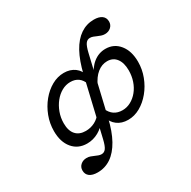

<svg xmlns="http://www.w3.org/2000/svg" viewBox="-175 -785 1147 1150"><g transform="rotate(-30 398.5 -209.5)"><path d="M180.6 192.7Q145.2 192.7 125.8 178.2Q106.5 163.7 106.5 137.1Q106.5 113.7 123.4 98.8Q140.3 83.9 165.3 83.9Q179 83.9 190.3 87.9Q201.6 91.9 212.5 96.8Q223.4 101.6 233.9 105.6Q244.4 109.7 255.6 109.7Q274.2 109.7 285.9 93.5Q297.6 77.4 307.3 36.3L400 -358.1Q420.2 -442.7 451.2 -499.2Q482.3 -555.6 524.2 -583.9Q566.1 -612.1 616.9 -612.1Q652.4 -612.1 671.8 -597.6Q691.1 -583.1 691.1 -556.5Q691.1 -533.9 674.6 -518.5Q658.1 -503.2 632.3 -503.2Q619.4 -503.2 607.7 -507.3Q596 -511.3 585.1 -516.1Q574.2 -521 563.7 -525Q553.2 -529 541.9 -529Q523.4 -529 511.7 -512.9Q500 -496.8 490.3 -455.6L397.6 -61.3Q378.2 23.4 346.8 79.8Q315.3 136.3 273.8 164.5Q232.3 192.7 180.6 192.7ZM212.9 11.3Q150.8 11.3 113.7 -33.1Q76.6 -77.4 76.6 -152.4Q76.6 -205.6 95.2 -254.4Q113.7 -303.2 145.6 -341.9Q177.4 -380.6 217.7 -403.2Q258.1 -425.8 301.6 -425.8Q345.2 -425.8 375.8 -403.2Q406.5 -380.6 416.1 -340.3L395.2 -295.2Q372.6 -358.9 308.1 -358.9Q276.6 -358.9 248.4 -343.1Q220.2 -327.4 198.4 -300Q176.6 -272.6 163.7 -237.5Q150.8 -202.4 150.8 -163.7Q150.8 -112.1 175 -85.1Q199.2 -58.1 243.5 -58.1Q277.4 -58.1 306.9 -73.4Q336.3 -88.7 354 -116.1L350.8 -65.3Q329 -29.8 291.9 -9.3Q254.8 11.3 212.9 11.3ZM496.8 11.3Q452.4 11.3 421.8 -11.7Q391.1 -34.7 381.5 -74.2L402.4 -119.4Q429 -55.6 496 -55.6Q526.6 -55.6 554 -70.6Q581.5 -85.5 602.4 -111.3Q623.4 -137.1 635.1 -171.4Q646.8 -205.6 646.8 -244.4Q646.8 -296.8 624.2 -326.6Q601.6 -356.5 561.3 -356.5Q524.2 -356.5 492.7 -331Q461.3 -305.6 440.3 -258.1L443.5 -308.9Q467.7 -366.1 505.2 -396Q542.7 -425.8 589.5 -425.8Q648.4 -425.8 684.7 -380.6Q721 -335.5 721 -261.3Q721 -208.9 702.4 -160.1Q683.9 -111.3 652 -72.6Q620.2 -33.9 580.2 -11.3Q540.3 11.3 496.8 11.3Z"/></g></svg>

Font: Playfair 5pt SemiExpanded Light
Style: Italic
Weight: 300
Width: 6
Italic angle: -15.6°
Designer: Claus Eggers Sørensen
Foundry: Claus Eggers Sørensen
Version: Version 2.203